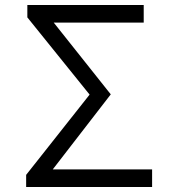

<svg xmlns="http://www.w3.org/2000/svg" viewBox="-20 -751 707 771"><path d="M85 0V-48.8L339.8 -371.1L89.8 -681.2V-731H557.1V-660.2H195.8L424.8 -372.1L191.9 -70.8H590.8V0Z"/></svg>

Font: Shanggu Mono N
Style: Regular
Weight: 350
Designer: GuiWonder
Version: Version 1.021